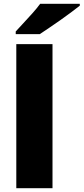

<svg xmlns="http://www.w3.org/2000/svg" viewBox="-20 -993 441 1013"><path d="M257 0H66V-760H257ZM401 -963Q383 -949 356 -928.5Q329 -908 298 -886.5Q267 -865 238.5 -845.5Q210 -826 190 -813H63V-827Q80 -846 104 -871.5Q128 -897 152 -924Q176 -951 192 -973H401Z"/></svg>

Font: Noto Sans Arabic Blk
Style: Regular
Weight: 900
Designer: Monotype Design Team, Nadine Chahine, Nizar Qandah and Khaled Hosny
Foundry: Monotype Imaging Inc.
Version: Version 2.012; ttfautohint (v1.8.4.7-5d5b)